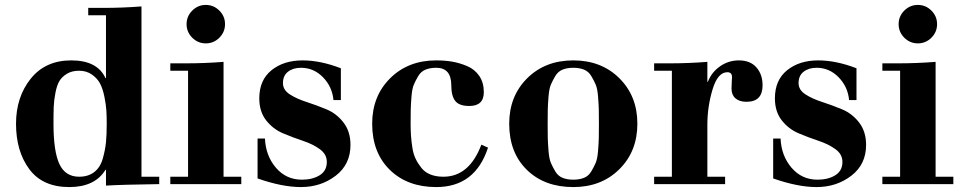

<svg xmlns="http://www.w3.org/2000/svg" viewBox="-20 -747 3911 779"><path d="M410 6V-58H408Q365 12 261 12Q153 12 99 -60.5Q45 -133 45 -245Q45 -353 104.5 -427.5Q164 -502 269 -502Q375 -502 408 -430H410V-685H338V-715H400Q478 -715 554 -721V-30H626V0Q477 2 410 6ZM413 -245Q413 -275 411.5 -299Q410 -323 403.5 -355Q397 -387 386 -408Q375 -429 353 -444.5Q331 -460 301 -460Q272 -460 252 -448Q232 -436 221.5 -419Q211 -402 205 -371Q199 -340 198 -314Q197 -288 197 -245Q197 -133 221 -81.5Q245 -30 301 -30Q338 -30 362.5 -49Q387 -68 397 -103.5Q407 -139 410 -170Q413 -201 413 -245Z M671 0V-30H743V-460H671V-490H733Q810 -490 887 -496V-30H959V0ZM760 -594Q737 -617 737 -649Q737 -681 760 -704Q783 -727 815 -727Q847 -727 870 -704Q893 -681 893 -649Q893 -617 870 -594Q847 -571 815 -571Q783 -571 760 -594Z M1025 -23V-185H1055Q1058 -115 1099.5 -66.5Q1141 -18 1205 -18Q1248 -18 1277 -36Q1306 -54 1306 -90Q1306 -121 1278 -141.5Q1250 -162 1209.5 -175.5Q1169 -189 1128.5 -206Q1088 -223 1060 -258.5Q1032 -294 1032 -348Q1032 -422 1081.5 -462Q1131 -502 1208 -502Q1280 -502 1363 -470V-341H1333Q1328 -395 1290.5 -433.5Q1253 -472 1201 -472Q1169 -472 1148.5 -456Q1128 -440 1128 -410Q1128 -382 1156 -364Q1184 -346 1224.5 -333Q1265 -320 1305.5 -303Q1346 -286 1374 -249.5Q1402 -213 1402 -159Q1402 -80 1342 -34Q1282 12 1201 12Q1125 12 1025 -23Z M1933 -160 1960 -148Q1908 12 1750 12Q1633 12 1561.5 -58Q1490 -128 1490 -245Q1490 -357 1563 -429.5Q1636 -502 1750 -502Q1784 -502 1814 -497Q1844 -492 1875 -479Q1906 -466 1924.5 -439Q1943 -412 1943 -373Q1943 -317 1884 -317Q1843 -317 1827 -337.5Q1811 -358 1811 -401Q1811 -472 1750 -472Q1725 -472 1706.5 -464.5Q1688 -457 1677 -438.5Q1666 -420 1659 -403.5Q1652 -387 1649.5 -355Q1647 -323 1646.5 -303.5Q1646 -284 1646 -245Q1646 -218 1647.5 -196.5Q1649 -175 1653 -148.5Q1657 -122 1666.5 -102.5Q1676 -83 1690 -65.5Q1704 -48 1726.5 -39Q1749 -30 1779 -30Q1884 -30 1933 -160Z M2409.5 -186.5Q2410 -206 2410 -245Q2410 -284 2409.5 -303.5Q2409 -323 2406.5 -355Q2404 -387 2397 -403.5Q2390 -420 2379 -438.5Q2368 -457 2349.5 -464.5Q2331 -472 2306 -472Q2281 -472 2262.5 -464.5Q2244 -457 2233 -438.5Q2222 -420 2215 -403.5Q2208 -387 2205.5 -355Q2203 -323 2202.5 -303.5Q2202 -284 2202 -245Q2202 -206 2202.5 -186.5Q2203 -167 2205.5 -135Q2208 -103 2215 -86.5Q2222 -70 2233 -51.5Q2244 -33 2262.5 -25.5Q2281 -18 2306 -18Q2331 -18 2349.5 -25.5Q2368 -33 2379 -51.5Q2390 -70 2397 -86.5Q2404 -103 2406.5 -135Q2409 -167 2409.5 -186.5ZM2306 12Q2189 12 2117.5 -58Q2046 -128 2046 -245Q2046 -357 2119 -429.5Q2192 -502 2306 -502Q2420 -502 2493 -429.5Q2566 -357 2566 -245Q2566 -133 2493 -60.5Q2420 12 2306 12Z M2634 0V-30H2706V-460H2634V-490H2696Q2773 -490 2850 -496V-415H2852Q2867 -454 2901.5 -478Q2936 -502 2978 -502Q3024 -502 3049 -473.5Q3074 -445 3074 -401Q3074 -334 3009 -334Q2980 -334 2964 -348Q2948 -362 2948 -387Q2948 -403 2949 -415.5Q2950 -428 2950 -434Q2950 -454 2931 -454Q2892 -454 2871 -384Q2850 -314 2850 -241V-30H2922V0Z M3117 -23V-185H3147Q3150 -115 3191.5 -66.5Q3233 -18 3297 -18Q3340 -18 3369 -36Q3398 -54 3398 -90Q3398 -121 3370 -141.5Q3342 -162 3301.5 -175.5Q3261 -189 3220.5 -206Q3180 -223 3152 -258.5Q3124 -294 3124 -348Q3124 -422 3173.5 -462Q3223 -502 3300 -502Q3372 -502 3455 -470V-341H3425Q3420 -395 3382.5 -433.5Q3345 -472 3293 -472Q3261 -472 3240.5 -456Q3220 -440 3220 -410Q3220 -382 3248 -364Q3276 -346 3316.5 -333Q3357 -320 3397.5 -303Q3438 -286 3466 -249.5Q3494 -213 3494 -159Q3494 -80 3434 -34Q3374 12 3293 12Q3217 12 3117 -23Z M3560 0V-30H3632V-460H3560V-490H3622Q3699 -490 3776 -496V-30H3848V0ZM3649 -594Q3626 -617 3626 -649Q3626 -681 3649 -704Q3672 -727 3704 -727Q3736 -727 3759 -704Q3782 -681 3782 -649Q3782 -617 3759 -594Q3736 -571 3704 -571Q3672 -571 3649 -594Z"/></svg>

Font: Justus
Style: Bold
Weight: 700
Version: Version 001.001